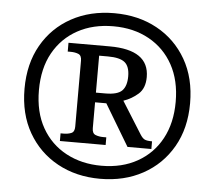

<svg xmlns="http://www.w3.org/2000/svg" viewBox="-52 -782 949 849"><g transform="rotate(5 422.5 -357.5)"><path d="M422 10Q316 10 233 -35.5Q150 -81 102.5 -163.5Q55 -246 55 -358Q55 -469 102 -551.5Q149 -634 232 -679.5Q315 -725 422 -725Q529 -725 612 -679.5Q695 -634 742.5 -551.5Q790 -469 790 -357Q790 -246 742.5 -163.5Q695 -81 612 -35.5Q529 10 422 10ZM423 -48Q514 -48 582.5 -86.5Q651 -125 688.5 -194.5Q726 -264 726 -358Q726 -453 688 -522Q650 -591 581.5 -629Q513 -667 423 -667Q333 -667 264.5 -629.5Q196 -592 157.5 -523Q119 -454 119 -357Q119 -260 158 -191Q197 -122 266 -85Q335 -48 423 -48ZM231 -141V-175H244Q264 -175 278.5 -181Q293 -187 293 -210V-503Q293 -526 278.5 -532Q264 -538 244 -538H231V-577H414Q589 -577 589 -456Q589 -406 560 -380.5Q531 -355 495 -343L584 -201Q594 -185 604 -180Q614 -175 637 -175V-141H531L421 -325H371V-210Q371 -187 386 -181Q401 -175 420 -175H434V-141ZM413 -368Q467 -368 487 -388.5Q507 -409 507 -452Q507 -496 485 -514Q463 -532 410 -532H371V-368Z"/></g></svg>

Font: Noto Serif Vithkuqi SemiBold
Style: Regular
Weight: 600
Version: Version 1.005